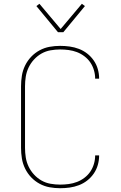

<svg xmlns="http://www.w3.org/2000/svg" viewBox="-20 -985 640 1013"><path d="M297 8Q269 8 241.5 3Q214 -2 189 -15.5Q164 -29 144.5 -49.5Q125 -70 112.5 -95.5Q100 -121 95.5 -149Q91 -177 91 -205V-530Q91 -558 95.5 -586Q100 -614 112.5 -639.5Q125 -665 144.5 -685.5Q164 -706 189 -719.5Q214 -733 241.5 -738Q269 -743 297 -743Q323 -743 348 -739.5Q373 -736 396.5 -727Q420 -718 440 -702.5Q460 -687 474.5 -666Q489 -645 496 -620.5Q503 -596 503 -571V-570H482V-571Q482 -593 475.5 -615Q469 -637 456.5 -655.5Q444 -674 425.5 -688Q407 -702 386 -710Q365 -718 342.5 -721Q320 -724 297 -724Q272 -724 246.5 -719.5Q221 -715 199 -702.5Q177 -690 159.5 -671Q142 -652 131 -629Q120 -606 116 -581Q112 -556 112 -530V-205Q112 -179 116 -154Q120 -129 131 -106Q142 -83 159.5 -64Q177 -45 199 -32.5Q221 -20 246.5 -15.5Q272 -11 297 -11Q320 -11 342.5 -14Q365 -17 386 -25Q407 -33 425.5 -47Q444 -61 456.5 -79.5Q469 -98 475.5 -120Q482 -142 482 -164V-165H503V-164Q503 -139 496 -114.5Q489 -90 474.5 -69Q460 -48 440 -32.5Q420 -17 396.5 -8Q373 1 348 4.5Q323 8 297 8ZM286 -815 172 -953 188 -965 300 -832 412 -965 428 -953 314 -815Z"/></svg>

Font: Iosevka Aile Thin
Style: Regular
Weight: 100
Designer: Belleve Invis
Foundry: Belleve Invis
Version: Version 31.1.0; ttfautohint (v1.8.4)